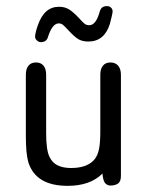

<svg xmlns="http://www.w3.org/2000/svg" viewBox="-20 -594 479 624"><path d="M313 -30Q315 -6 322 1.5Q329 9 339 9Q354 9 363.5 2.5Q373 -4 373 -22V-351Q373 -370 364 -380.5Q355 -391 339 -391Q323 -391 314.5 -380.5Q306 -370 306 -351V-166Q306 -131 302 -110.5Q298 -90 288 -77Q265 -48 211 -48Q185 -48 167.5 -56.5Q150 -65 141 -84Q130 -106 130 -160V-351Q130 -370 121.5 -380.5Q113 -391 97 -391Q81 -391 72.5 -380.5Q64 -370 64 -351V-154Q64 -123 66 -102Q68 -81 72 -67Q96 10 200 10Q273 10 313 -30ZM346 -557Q346 -564 341 -569Q336 -574 329 -574H326Q309 -574 304 -556Q292 -512 270 -512Q262 -512 256 -516Q250 -520 236 -536Q217 -556 203.5 -564Q190 -572 172 -572Q148 -572 131 -557.5Q114 -543 103 -512Q99 -501 96.5 -490.5Q94 -480 94 -475Q94 -468 100 -462.5Q106 -457 113 -457Q122 -457 128 -461.5Q134 -466 136 -474Q150 -518 171 -518Q178 -518 183.5 -514Q189 -510 200 -498Q222 -474 235 -466.5Q248 -459 267 -459Q319 -459 337 -516Q340 -527 343 -540Q346 -553 346 -557Z"/></svg>

Font: Beiruti
Style: Regular
Weight: 400
Designer: Arlette Boutros
Foundry: Boutros
Version: Version 1.41